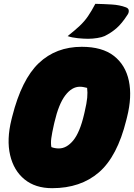

<svg xmlns="http://www.w3.org/2000/svg" viewBox="-20 -965 701 1005"><path d="M408 -720Q515 -720 576 -672.5Q637 -625 654.5 -542Q672 -459 645 -352L641 -336Q594 -146 498 -63Q402 20 253 20Q165 20 108.5 -26Q52 -72 33 -153Q14 -234 40 -339L44 -355Q93 -549 183 -634.5Q273 -720 408 -720ZM262 -312Q252 -268 248.5 -241.5Q245 -215 249 -195Q267 -188 288 -188Q329 -188 363.5 -230Q398 -272 420 -366L423 -379Q434 -426 436.5 -453.5Q439 -481 436 -505Q427 -507 418 -509Q409 -511 398 -511Q356 -511 321.5 -465.5Q287 -420 265 -325ZM479 -945Q523 -944 564.5 -941.5Q606 -939 638 -927Q653 -922 654 -910Q655 -898 647 -887Q618 -842 590 -817.5Q562 -793 527 -776Q514 -770 489.5 -766Q465 -762 441 -762Q419 -762 388 -765Q357 -768 334 -776Q372 -806 397 -829.5Q422 -853 440.5 -880Q459 -907 479 -945Z"/></svg>

Font: Recursive Sn Csl St XBk
Style: Italic
Weight: 1000
Italic angle: -15°
Version: Version 1.085;hotconv 1.1.0;makeotfexe 2.6.0; ttfautohint (v